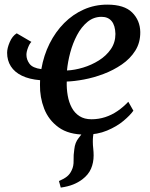

<svg xmlns="http://www.w3.org/2000/svg" viewBox="-20 -586 666 850"><path d="M249 244.5 241 215.5Q263.5 206 276.8 195.2Q290 184.5 297.5 167.5Q306.5 149.5 305.8 124.8Q305 100 309 74.5Q312 45 328 25.2Q344 5.5 355 -9.5L420 -48Q402.5 -27.5 396.5 -5.8Q390.5 16 391 43Q391 56 392.8 71.8Q394.5 87.5 394.5 102Q394.5 134 383 160.8Q371.5 187.5 344.5 208Q326 222 303.2 231Q280.5 240 249 244.5ZM119 -400.5Q111.5 -394 104.2 -375.5Q97 -357 97 -343.5Q97 -322 110.8 -303.5Q124.5 -285 163 -280Q173.5 -341 199.5 -393Q225.5 -445 264 -483.8Q302.5 -522.5 351 -544Q399.5 -565.5 455 -565.5Q530 -565.5 565 -530.8Q600 -496 601 -444.5Q601.5 -397.5 579 -361.8Q556.5 -326 519.2 -300.5Q482 -275 438.2 -258.5Q394.5 -242 351.5 -234Q308.5 -226 275.5 -225Q274.5 -193 279.8 -163Q285 -133 297.8 -109.2Q310.5 -85.5 332 -71.8Q353.5 -58 385 -58Q416.5 -58 445.8 -67.5Q475 -77 500.8 -94.8Q526.5 -112.5 548 -135.5L570.5 -96Q556.5 -76 526.8 -51Q497 -26 454 -8Q411 10 357.5 10Q284 10 239.5 -22.2Q195 -54.5 175.5 -105Q156 -155.5 157 -211Q157 -216 157.2 -221Q157.5 -226 157.5 -231Q109.5 -235 77 -250.8Q44.5 -266.5 28 -292.5Q11.5 -318.5 11.5 -352.5Q11.5 -372.5 23 -399.5Q34.5 -426.5 54 -438.5ZM429.5 -511.5Q394.5 -511.5 367.2 -489Q340 -466.5 321 -430.5Q302 -394.5 291 -353.2Q280 -312 276.5 -274Q310.5 -275.5 347.8 -286.8Q385 -298 417.8 -318.5Q450.5 -339 470.8 -368.5Q491 -398 491 -436Q490 -473.5 474.2 -492.5Q458.5 -511.5 429.5 -511.5Z"/></svg>

Font: Merriweather 24pt Medium
Style: Italic
Weight: 500
Italic angle: -7.8°
Version: Version 2.101